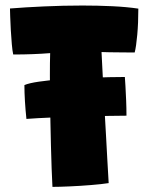

<svg xmlns="http://www.w3.org/2000/svg" viewBox="-20 -686 560 712"><path d="M449 -257Q427.5 -257 382 -256.2Q336.5 -255.5 280.8 -254Q225 -252.5 171 -250.2Q117 -248 78 -245Q74.5 -277.5 72.5 -310.2Q70.5 -343 70.5 -370.5Q88 -378 124.5 -383.2Q161 -388.5 207.2 -392Q253.5 -395.5 300 -397.2Q346.5 -399 384.8 -399.8Q423 -400.5 443 -400.5Q444 -391 445.2 -367Q446.5 -343 447.8 -313.5Q449 -284 449 -257ZM29 -484Q26 -497 23.8 -522.2Q21.5 -547.5 20 -575.5Q18.5 -603.5 17.8 -625.5Q17 -647.5 17 -654.5Q72.5 -659 143 -662.2Q213.5 -665.5 286 -665.5Q342 -665.5 395.5 -663Q449 -660.5 493 -654Q493 -601 489 -556.8Q485 -512.5 479.5 -491.5Q470.5 -491.5 455.2 -491.5Q440 -491.5 421.8 -491.8Q403.5 -492 386.2 -492.2Q369 -492.5 356.5 -493Q357.5 -474.5 359.2 -440Q361 -405.5 363.2 -361.8Q365.5 -318 368.2 -270.2Q371 -222.5 373.5 -177Q376 -131.5 378 -94.2Q380 -57 381.5 -33.5Q383 -10 383 -7Q357.5 -3 317.8 0.2Q278 3.5 238.8 5.2Q199.5 7 174.5 7Q173 -22 171.5 -60.5Q170 -99 169 -143Q168 -187 167 -233Q166 -279 165.5 -323.5Q165 -368 165 -407Q165 -430.5 165.2 -451.2Q165.5 -472 166 -489Q150.5 -487.5 134 -486.8Q117.5 -486 100.2 -485.2Q83 -484.5 65.2 -484.2Q47.5 -484 29 -484Z"/></svg>

Font: Grandstander Thin Black
Style: Regular
Weight: 900
Version: Version 1.200